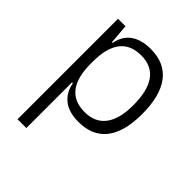

<svg xmlns="http://www.w3.org/2000/svg" viewBox="-208 -652 1003 1003"><g transform="rotate(45 293.0 -151.0)"><path d="M89.8 224.6V-517.6H145L153.8 -408.7H159.2Q169.4 -466.8 211.4 -497.1Q253.4 -527.3 322.8 -527.3Q425.8 -527.3 478.5 -458Q531.2 -388.7 531.2 -253.9Q531.2 -124 479 -57.1Q426.8 9.8 324.7 9.8Q252.4 9.8 211.7 -22.9Q170.9 -55.7 161.1 -112.8H154.8V224.6ZM154.8 -251Q154.8 -49.3 310.5 -49.3Q387.2 -49.3 426.5 -101.3Q465.8 -153.3 465.8 -253.9Q465.8 -468.3 311 -468.3Q154.8 -468.3 154.8 -266.1Z"/></g></svg>

Font: CaskaydiaCove NFP Light
Style: Regular
Weight: 300
Designer: Aaron Bell
Foundry: Saja Typeworks
Version: Version 2111.001; VTT 6.35;Nerd Fonts 3.1.1